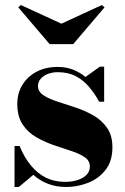

<svg xmlns="http://www.w3.org/2000/svg" viewBox="-20 -736 498 766"><path d="M38 10V-153.5H58Q77 -107.5 103.5 -75.5Q130 -43.5 163.5 -27Q197 -10.5 238.5 -10.5Q268 -10.5 290.5 -18Q313 -25.5 325.8 -39Q338.5 -52.5 338.5 -71.5Q338.5 -95 317.5 -109.2Q296.5 -123.5 263.5 -134Q230.5 -144.5 193.8 -157.2Q157 -170 123.8 -189.2Q90.5 -208.5 69.8 -240.2Q49 -272 49 -321.5Q49 -364.5 69.5 -397.8Q90 -431 126.2 -450Q162.5 -469 210 -469Q244 -469 271.8 -458Q299.5 -447 321 -429L378.5 -470H395.5V-330H376Q358.5 -361.5 336 -388.5Q313.5 -415.5 283 -431.8Q252.5 -448 210.5 -448Q188.5 -448 170.8 -441Q153 -434 142.2 -421.5Q131.5 -409 131.5 -393Q131.5 -370.5 153 -356.2Q174.5 -342 208.5 -331Q242.5 -320 280.2 -307.5Q318 -295 351.8 -276Q385.5 -257 407 -226.2Q428.5 -195.5 428.5 -148.5Q428.5 -93 401 -58Q373.5 -23 331 -6.5Q288.5 10 244.5 10Q204.5 10 171.8 -2.5Q139 -15 113 -38.5L55 10ZM178 -560 53 -706.5 63 -716 225 -641.5 386.5 -716 397 -706.5 272 -560Z"/></svg>

Font: Bodoni Moda 11pt ExtraBold
Style: Regular
Weight: 800
Designer: Owen Earl
Foundry: indestructible type
Version: Version 2.004